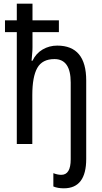

<svg xmlns="http://www.w3.org/2000/svg" viewBox="-20 -780 555 1040"><path d="M447 81V-344Q447 -533 290 -533Q247 -533 211 -512Q175 -491 156 -451H151Q152 -468 154 -486.5Q156 -505 156 -523V-606H299V-670H156V-760H71V-670H7V-606H71V0H155V-265Q155 -364 182 -412Q209 -460 275 -460Q363 -460 363 -333V83Q363 167 312 167Q292 167 269 158V230Q292 240 326 240Q447 240 447 81Z"/></svg>

Font: Noto Sans Display SemiCondensed
Style: Regular
Weight: 400
Width: 4
Designer: Monotype Design team
Foundry: Monotype Imaging Inc.
Version: 1.000